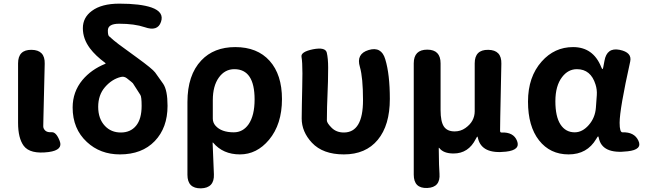

<svg xmlns="http://www.w3.org/2000/svg" viewBox="-20 -832 3533 1052"><path d="M110 -33Q79 -75 79 -159V-485Q79 -560 153 -559Q227 -558 225 -483L218 -190Q217 -153 217 -140Q217 -127 228 -116.5Q239 -106 263.5 -107.5Q288 -109 307 -60Q327 -10 247 1Q145 14 110 -33Z M637 14Q529 14 456 -54Q378 -126 378 -243Q378 -329 432 -394Q480 -451 556 -482Q561 -484 557 -487Q503 -527 473 -567Q434 -619 434 -677.5Q434 -736 483 -772Q536 -812 634 -812Q749 -812 810 -791Q881 -766 862 -712Q844 -658 773 -683Q717 -702 633 -702Q571 -702 571 -665Q571 -640 577 -634Q603 -610 631 -589L731 -516Q815 -455 830 -435Q852 -404 874 -373Q898 -338 898 -252Q898 -132 828 -59Q758 14 637 14ZM756 -252Q756 -302 749 -312Q728 -344 708 -376Q706 -379 674 -404Q659 -415 641 -410Q593 -398 555.5 -355Q518 -312 518 -246.5Q518 -181 555 -142Q589 -106 642 -106Q695 -106 725.5 -143Q756 -180 756 -252Z M1081 200Q1007 201 1007 126V-273Q1007 -421 1083 -501Q1152 -574 1269 -574Q1390 -574 1457.5 -498.5Q1525 -423 1525 -289Q1525 -151 1454 -66Q1387 14 1294.5 14Q1202 14 1148 -50Q1145 -54 1145 -49L1152 123Q1155 198 1081 200ZM1261 -107Q1311 -107 1342 -151Q1375 -199 1375 -287Q1375 -453 1264 -453Q1212 -453 1179 -407Q1146 -361 1146 -283V-182Q1146 -160 1161 -143Q1193 -107 1261 -107Z M1864 14Q1749 14 1689 -50Q1633 -110 1633 -183Q1633 -221 1634 -259L1636 -356Q1637 -393 1637 -430Q1637 -493 1632 -520.5Q1627 -548 1695 -562Q1763 -575 1770.5 -543.5Q1778 -512 1778 -461Q1778 -423 1777 -385L1772 -246Q1771 -209 1771 -172Q1771 -158 1797 -132Q1823 -106 1864 -106Q1969 -106 1969 -283Q1969 -406 1952 -465Q1930 -537 2000 -558Q2070 -579 2091 -507Q2116 -425 2116 -290Q2116 -146 2050 -66Q1984 14 1864 14Z M2321 198Q2247 201 2247 125V-485Q2247 -560 2321 -560Q2394 -560 2394 -485V-229Q2394 -166 2412 -139Q2430 -112 2471 -112Q2504 -112 2530 -130.5Q2556 -149 2568 -171Q2581 -195 2581 -222V-485Q2581 -560 2655 -559Q2729 -558 2727 -483L2721 -190Q2720 -153 2720 -116Q2720 -106 2727 -106Q2794 -109 2813 -60Q2833 -10 2752 -1Q2620 14 2599 -74Q2597 -84 2595.5 -84Q2594 -84 2587 -71Q2547 9 2465 9Q2410 9 2387 -21Q2384 -25 2384 -20Q2385 88 2388 119Q2394 195 2321 198Z M3261 -76Q3259 -85 3257 -85Q3255 -85 3247 -71Q3197 14 3095.5 14Q2994 14 2933.5 -63Q2873 -140 2873 -275.5Q2873 -411 2948 -495Q3018 -574 3120 -574Q3230 -574 3274 -465Q3279 -453 3281 -453Q3283 -453 3285 -462L3292 -499Q3305 -573 3375 -559Q3444 -545 3433 -495Q3375 -234 3375 -159Q3375 -106 3391 -107Q3456 -109 3478 -61Q3501 -12 3419 -3Q3279 14 3261 -76ZM3129 -107Q3171 -107 3206 -147Q3241 -187 3245 -242L3250 -311Q3252 -341 3243 -369Q3217 -453 3141 -453Q3093 -453 3060 -410Q3023 -362 3023 -277.5Q3023 -193 3051 -150Q3079 -107 3129 -107Z"/></svg>

Font: Resource Han Rounded KR
Style: Bold
Weight: 700
Designer: Cyano Hao (round all glyphs); Ryoko NISHIZUKA 西塚涼子 (kana, bopomofo & ideographs); Paul D. Hunt (Latin, Greek & Cyrillic)
Foundry: Cyano Hao
Version: 0.990